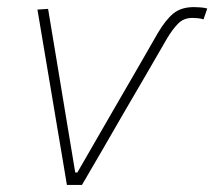

<svg xmlns="http://www.w3.org/2000/svg" viewBox="-20 -521 604 541"><path d="M168.5 0Q160.5 -47 152.8 -93.8Q145 -140.5 137 -187.5L122.5 -274Q113.5 -327.5 104 -384Q94.5 -440.5 85.5 -494L115.5 -496Q127 -426 138.8 -355.8Q150.5 -285.5 162 -215.5L192 -35H198L301.5 -214.5Q333.5 -269.5 363.8 -322Q394 -374.5 424.5 -427.5Q446.5 -465 468.5 -483Q490.5 -501 526.5 -501Q533.5 -501 544.5 -500.2Q555.5 -499.5 564 -497L553.5 -466.5Q545.5 -469 536.5 -469.8Q527.5 -470.5 522 -470.5Q497.5 -470.5 481.8 -454.5Q466 -438.5 450 -411.5Q419.5 -358.5 389.5 -307Q359.5 -255.5 328.5 -202.5Q299.5 -152 270 -101.2Q240.5 -50.5 211 0Z"/></svg>

Font: Commissioner Thin
Style: Italic
Weight: 100
Italic angle: -12°
Designer: Kostas Bartsokas
Foundry: Kostas Bartsokas
Version: Version 1.000; ttfautohint (v1.8.3)